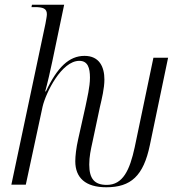

<svg xmlns="http://www.w3.org/2000/svg" viewBox="-20 -780 760 811"><path d="M429 11C533 11 586 -37 613 -167L690 -536H628L549 -158C528 -61 499 1 431 1C379 1 357 -25 357 -85C357 -118 363 -146 371 -182L402 -328C410 -362 421 -407 421 -444C421 -497 400 -544 337 -544C272 -544 222 -496 174 -394H171C179 -422 195 -491 201 -521L251 -760H115L113 -750H126C162 -750 178 -744 178 -720C178 -711 175 -698 172 -680L28 0H89L160 -330C174 -389 240 -523 315 -523C351 -523 360 -493 360 -452C360 -413 348 -365 341 -330L310 -191C302 -156 298 -121 298 -99C298 -29 341 11 429 11Z"/></svg>

Font: Noto Serif Display Condensed Light
Style: Italic
Weight: 300
Width: 3
Italic angle: -12°
Designer: Monotype Design Team
Foundry: Monotype Imaging Inc.
Version: Version 2.009